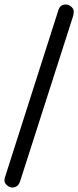

<svg xmlns="http://www.w3.org/2000/svg" viewBox="-33 -771 348 854"><path d="M-9.8 14.2 226.1 -724.1Q233.9 -751 258.8 -751Q272.9 -751 283.9 -741.2Q294.9 -731.4 294.9 -721.7Q294.9 -711.9 293 -702.1L56.2 36.1Q46.9 63 21.5 63Q8.8 63 -2.2 53Q-13.2 43 -13.2 32.2Q-13.2 21.5 -9.8 14.2Z"/></svg>

Font: Nunito-Regular
Style: Regular
Weight: 400
Designer: Vernon Adams
Foundry: newtypography
Version: Version 3.000